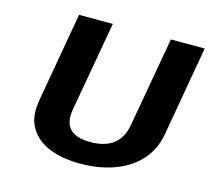

<svg xmlns="http://www.w3.org/2000/svg" viewBox="-103 -833 1054 965"><g transform="rotate(15 423.5 -350.5)"><path d="M413 -108C312 -108 271 -154 286 -242L369 -711H193L111 -242C104 -201 105 -164 115 -133C145 -43 240 10 393 10C440 10 484 5 526 -6C648 -37 743 -114 765 -242L847 -711H671L588 -242C572 -154 515 -108 413 -108Z"/></g></svg>

Font: Asimov
Style: XWidIt
Weight: 500
Designer: Google
Version: Version 2.000980; 2014